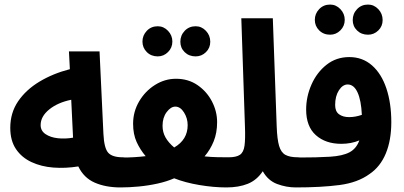

<svg xmlns="http://www.w3.org/2000/svg" viewBox="-20 -816 1770 841"><path d="M508 5Q443 5 395 -16Q347 -37 323 -87Q267 -78 214 -82Q161 -86 118 -106Q75 -126 50 -163Q25 -200 25 -256Q25 -322 59.5 -372.5Q94 -423 153 -458.5Q212 -494 286 -513L282 -591H416L433 -230Q436 -167 454 -147Q472 -127 518 -127Q550 -127 566 -108Q582 -89 582 -63Q582 -32 563 -13.5Q544 5 508 5ZM158 -268Q158 -243 179.5 -228.5Q201 -214 233.5 -210.5Q266 -207 300 -213L292 -379Q233 -367 195.5 -336.5Q158 -306 158 -268Z M671 -569Q642 -569 623 -588Q604 -607 604 -634Q604 -661 623 -681Q642 -701 671 -701Q697 -701 716 -681Q735 -661 735 -634Q735 -607 716 -588Q697 -569 671 -569ZM837 -569Q808 -569 789 -587.5Q770 -606 770 -633Q770 -661 789 -681Q808 -701 837 -701Q863 -701 882 -681Q901 -661 901 -633Q901 -606 882 -587.5Q863 -569 837 -569Z M508 5 517 -126Q568 -126 618 -132Q594 -160 578.5 -194Q563 -228 563 -274Q563 -327 589.5 -372Q616 -417 659 -444Q702 -471 751 -471Q805 -471 845.5 -443Q886 -415 908.5 -371.5Q931 -328 931 -281Q931 -234 916 -197Q901 -160 876 -131Q905 -128 932.5 -127.5Q960 -127 982 -127Q1014 -127 1030 -108Q1046 -89 1046 -63Q1046 -33 1026.5 -14Q1007 5 972 5Q916 5 853.5 -5.5Q791 -16 743 -35Q711 -21 670.5 -12Q630 -3 587.5 1Q545 5 508 5ZM692 -265Q692 -237 705 -214Q718 -191 743 -170Q802 -204 802 -268Q802 -298 786 -323.5Q770 -349 748 -349Q728 -349 710 -325Q692 -301 692 -265Z M971 5 981 -127Q1015 -127 1031 -138Q1047 -149 1051 -177.5Q1055 -206 1053 -260L1037 -736H1175L1192 -262Q1194 -206 1202.5 -177Q1211 -148 1230.5 -137.5Q1250 -127 1285 -127Q1318 -127 1333.5 -108Q1349 -89 1349 -63Q1349 -32 1330 -13.5Q1311 5 1276 5Q1234 5 1194 -10Q1154 -25 1131 -66Q1105 -27 1065.5 -11Q1026 5 971 5Z M1426 -664Q1397 -664 1378 -683Q1359 -702 1359 -729Q1359 -756 1378 -776Q1397 -796 1426 -796Q1452 -796 1471 -776Q1490 -756 1490 -729Q1490 -702 1471 -683Q1452 -664 1426 -664ZM1592 -664Q1563 -664 1544 -682.5Q1525 -701 1525 -728Q1525 -756 1544 -776Q1563 -796 1592 -796Q1618 -796 1637 -776Q1656 -756 1656 -728Q1656 -701 1637 -682.5Q1618 -664 1592 -664Z M1274 5 1283 -126Q1370 -126 1425.5 -129.5Q1481 -133 1511 -149Q1541 -165 1554 -201Q1518 -186 1475 -186Q1406 -186 1363.5 -224Q1321 -262 1321 -336Q1321 -393 1344.5 -446Q1368 -499 1410.5 -532.5Q1453 -566 1510 -566Q1568 -566 1609.5 -529.5Q1651 -493 1672.5 -428.5Q1694 -364 1694 -281Q1694 -202 1670 -144Q1646 -86 1599 -54Q1547 -16 1467 -5.5Q1387 5 1274 5ZM1448 -356Q1448 -328 1465 -315.5Q1482 -303 1509 -303Q1537 -303 1565 -313Q1562 -377 1546 -411.5Q1530 -446 1503 -446Q1481 -446 1464.5 -420.5Q1448 -395 1448 -356Z"/></svg>

Font: Noto Sans Arabic Cond
Style: Bold
Weight: 700
Width: 3
Designer: Monotype Design Team, Nadine Chahine, Nizar Qandah and Khaled Hosny
Foundry: Monotype Imaging Inc.
Version: Version 2.012; ttfautohint (v1.8.4.7-5d5b)